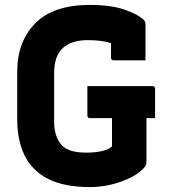

<svg xmlns="http://www.w3.org/2000/svg" viewBox="-20 -740 690 780"><path d="M335 -390H599Q610 -390 610 -379V-260H575V-83Q575 -71 569 -63Q550 -39 514.5 -20.5Q479 -2 435 9Q391 20 346 20Q240 20 175 -13.5Q110 -47 80 -108.5Q50 -170 50 -254V-449Q50 -571 123.5 -645.5Q197 -720 345 -720Q431 -720 487 -700.5Q543 -681 565 -658Q571 -652 571 -640V-495H442Q431 -495 431 -506V-565Q392 -577 337 -577Q270 -577 235 -544.5Q200 -512 200 -444V-246Q200 -212 209 -187.5Q218 -163 232 -149Q246 -135 269.5 -127.5Q293 -120 332 -120Q365 -120 393 -126Q421 -132 435 -145V-260H346Q335 -260 335 -271Z"/></svg>

Font: Recursive Sn Lnr St XBd
Style: Regular
Weight: 800
Version: Version 1.079;hotconv 1.0.112;makeotfexe 2.5.65598; ttfautoh